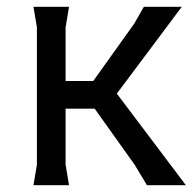

<svg xmlns="http://www.w3.org/2000/svg" viewBox="-20 -542 572 562"><path d="M410 0 374 -60 257 -224H135V-305H253L373 -473L401 -522H512L322 -268L524 0ZM78 0 88 -60V-462L78 -522H182L172 -462V-60L182 0Z"/></svg>

Font: AR One Sans
Style: Regular
Weight: 400
Designer: Niteesh Yadav
Foundry: Niteesh Yadav
Version: Version 1.001;gftools[0.9.33]